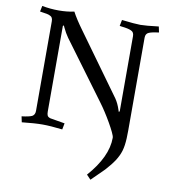

<svg xmlns="http://www.w3.org/2000/svg" viewBox="-97 -742 958 1084"><g transform="rotate(10 382.0 -199.5)"><path d="M50 -25Q92 -30 109 -38Q125 -47 125 -69Q125 -197 125 -326Q125 -455 125 -583Q125 -607 109 -613Q102 -617 90 -619.5Q78 -622 61 -624Q58 -625 55.5 -625Q53 -625 50 -626Q52 -634 53.5 -642.5Q55 -651 57 -659Q104 -650 152 -650Q200 -650 241 -659Q262 -619 303 -563Q366 -476 428.5 -389.5Q491 -303 554 -216Q571 -191 582 -157Q583 -154 584 -151Q585 -148 586 -145Q587 -146 588.5 -147Q590 -148 591 -149Q591 -257 591 -364.5Q591 -472 591 -580Q591 -603 574 -610Q558 -618 520 -622Q517 -623 513.5 -623Q510 -623 507 -624Q509 -633 510.5 -641.5Q512 -650 514 -659Q590 -650 621 -650Q651 -650 725 -659Q727 -651 728.5 -642.5Q730 -634 732 -626Q693 -621 675 -613.5Q657 -606 657 -583Q657 -450 657 -316.5Q657 -183 657 -50Q657 -26 656 -5.5Q655 15 652.5 33Q650 51 645 68Q636 97 617.5 125.5Q599 154 567 189Q549 207 531 224.5Q513 242 495 260Q489 254 483 247.5Q477 241 471 235Q578 114 578 5Q578 -4 567.5 -26Q557 -48 541 -76Q525 -104 507.5 -131Q490 -158 475 -178Q414 -260 353.5 -342.5Q293 -425 232 -507Q215 -531 201 -561Q200 -564 198.5 -566.5Q197 -569 196 -572L191 -568Q191 -445 191 -322.5Q191 -200 191 -77Q191 -62 195 -54Q199 -46 213 -42Q234 -38 254.5 -35Q275 -32 296 -28L289 8Q219 0 175 0Q131 0 57 8Z"/></g></svg>

Font: Buenard
Style: Regular
Weight: 400
Version: Version 2.000